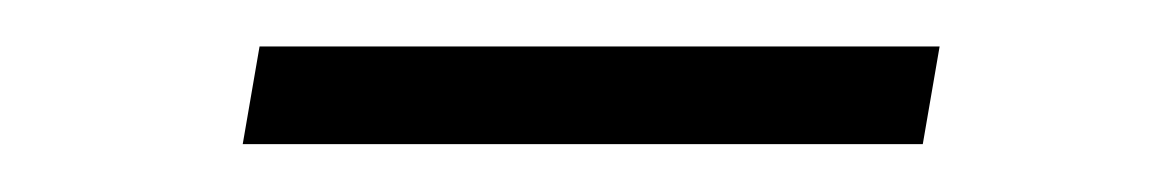

<svg xmlns="http://www.w3.org/2000/svg" viewBox="-20 -352 486 81"><path d="M376.4 -332.4 369.3 -291.2H82.4L89.5 -332.4Z"/></svg>

Font: Inter Extra Light  BETA
Style: Italic
Weight: 200
Italic angle: 9.39999°
Designer: Rasmus Andersson
Foundry: rsms
Version: Version 3.011;git-f93a4a705